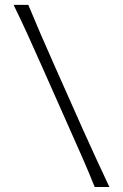

<svg xmlns="http://www.w3.org/2000/svg" viewBox="-20 -752 495 772"><path d="M360.8 0Q337.9 -57.1 314.5 -110.8Q291 -164.6 259.8 -234.4L147.5 -487.3Q114.7 -561.5 89.1 -617.4Q63.5 -673.3 34.7 -732.4H93.8Q118.2 -673.3 142.3 -617.7Q166.5 -562 198.7 -489.3L312 -234.4Q343.3 -164.6 368.2 -110.8Q393.1 -57.1 419.9 0Z"/></svg>

Font: Pinar DS1 Light
Style: Regular
Weight: 300
Designer: Amin Abedi
Version: Version 3.000